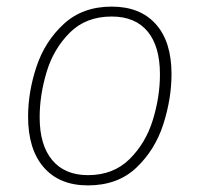

<svg xmlns="http://www.w3.org/2000/svg" viewBox="-20 -551 603 581"><path d="M65 -198Q65 -273 90.5 -349.5Q116 -426 173 -478.5Q230 -531 318 -531Q404 -531 451.5 -478Q499 -425 499 -327Q499 -252 474 -174.5Q449 -97 392.5 -43.5Q336 10 246 10Q160 10 112.5 -44.5Q65 -99 65 -198ZM464 -326Q464 -411 426.5 -456Q389 -501 318 -501Q240 -501 191 -452Q142 -403 121 -333Q100 -263 100 -196Q100 -112 138 -66.5Q176 -21 246 -21Q323 -21 372 -69.5Q421 -118 442.5 -188Q464 -258 464 -326Z"/></svg>

Font: FiraGO UltraLight
Style: Italic
Weight: 200
Italic angle: -8°
Designer: bBox Type GmbH
Foundry: bBox Type GmbH
Version: Version 1.001